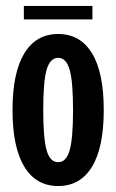

<svg xmlns="http://www.w3.org/2000/svg" viewBox="-20 -619 390 644"><path d="M22 -250Q22 -375 61.5 -440Q101 -505 175 -505Q249 -505 288.5 -440.5Q328 -376 328 -250Q328 -124 288.5 -59.5Q249 5 175 5Q101 5 61.5 -60Q22 -125 22 -250ZM225 -250Q225 -346 213.5 -385.5Q202 -425 175 -425Q148 -425 136.5 -385.5Q125 -346 125 -250Q125 -154 136.5 -114.5Q148 -75 175 -75Q202 -75 213.5 -114.5Q225 -154 225 -250ZM60 -599H290V-554H60Z"/></svg>

Font: Piscolabis
Style: Regular
Weight: 400
Designer: Ariel Martín Pérez
Foundry: Tunera Type Foundry
Version: Version 1.000